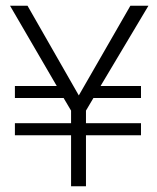

<svg xmlns="http://www.w3.org/2000/svg" viewBox="-20 -650 548 670"><path d="M472 -220V-178H280V0H228V-178H32V-220H228V-264L202 -308H32V-350H178L15 -630H76L255 -317L435 -630H498L331 -350H472V-308H306L280 -264V-220Z"/></svg>

Font: Mukta ExtraLight
Style: Regular
Weight: 275
Designer: Girish Dalvi and Yashodeep Gholap
Foundry: Ek Type
Version: Version 2.538;PS 1.002;hotconv 16.6.51;makeotf.lib2.5.65220;